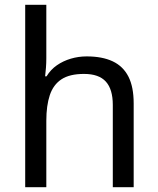

<svg xmlns="http://www.w3.org/2000/svg" viewBox="-20 -780 658 800"><path d="M173 -537Q173 -518 171.5 -498Q170 -478 168 -462H174Q191 -490 217 -508Q243 -526 275 -535.5Q307 -545 341 -545Q406 -545 449.5 -524.5Q493 -504 515 -461Q537 -418 537 -349V0H450V-343Q450 -408 421 -440Q392 -472 330 -472Q270 -472 236 -449.5Q202 -427 187.5 -383.5Q173 -340 173 -277V0H85V-760H173Z"/></svg>

Font: lmalayalam25
Style: Book
Weight: 400
Designer: Jelle Bosma - Monotype Design Team
Foundry: Monotype Imaging Inc.
Version: Version 2.003